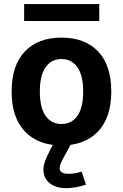

<svg xmlns="http://www.w3.org/2000/svg" viewBox="-20 -727 618 967"><path d="M480 -706.5V-621.1H101.6V-706.5ZM391.1 137.2 413.1 203.1Q358.9 220.7 312.5 220.7Q260.7 220.7 229.7 195.3Q198.7 169.9 198.7 127Q198.7 107.4 207 84.7Q215.3 62 233.4 26.4L247.1 0V-2.4L335.4 -1.5L336.9 0L302.7 62Q290.5 84.5 285.4 97.2Q280.3 109.9 280.3 119.6Q280.3 148.4 326.2 148.4Q356 148.4 391.1 137.2ZM289.6 -537.6Q407.7 -537.6 474.1 -467.8Q540.5 -397.9 540.5 -266.1Q540.5 -134.8 473.6 -64.7Q406.7 5.4 289.6 5.4Q172.4 5.4 105.5 -64.7Q38.6 -134.8 38.6 -266.1Q38.6 -397.9 105.2 -467.8Q171.9 -537.6 289.6 -537.6ZM289.6 -429.7Q239.3 -429.7 210 -388.7Q180.7 -347.7 180.7 -266.1Q180.7 -184.6 209.7 -143.6Q238.8 -102.5 289.6 -102.5Q340.8 -102.5 369.9 -143.6Q398.9 -184.6 398.9 -266.1Q398.9 -347.7 369.6 -388.7Q340.3 -429.7 289.6 -429.7Z"/></svg>

Font: Estedad-FD Bold
Style: Regular
Weight: 700
Designer: Amin Abedi
Version: Version 7.3